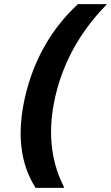

<svg xmlns="http://www.w3.org/2000/svg" viewBox="-20 -734 536 927"><path d="M151 173 150 170Q41 -3 101 -266Q163 -533 353 -711L356 -714H496L485 -702Q303 -511 247 -268Q192 -27 285 161L290 173Z"/></svg>

Font: Passageway
Style: BdIt
Weight: 700
Foundry: Ascender Corporation
Version: Version 1.11